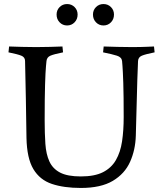

<svg xmlns="http://www.w3.org/2000/svg" viewBox="-20 -918 800 950"><path d="M584 -616Q582 -635 558.5 -642.5Q535 -650 490 -659L493 -688Q525 -687 561.5 -686Q598 -685 635 -685Q660 -685 676 -685.5Q692 -686 706.5 -686.5Q721 -687 742 -688L745 -659Q700 -650 682 -642.5Q664 -635 663 -616Q659 -524 657 -431.5Q655 -339 652 -247Q650 -176 623.5 -117Q597 -58 538 -23Q479 12 380 12Q296 12 236.5 -8Q177 -28 145 -81.5Q113 -135 111 -236Q110 -331 108 -426Q106 -521 104 -616Q104 -635 85.5 -642.5Q67 -650 22 -659L25 -688Q57 -687 89.5 -686Q122 -685 159 -685Q197 -685 227.5 -686Q258 -687 289 -688L292 -659Q247 -650 229.5 -642.5Q212 -635 210 -616Q210 -616 207.5 -590Q205 -564 203 -500.5Q201 -437 201 -322Q201 -258 204.5 -206.5Q208 -155 224.5 -119Q241 -83 277.5 -64Q314 -45 380 -45Q448 -45 489.5 -66Q531 -87 553.5 -126Q576 -165 584 -219Q592 -273 592 -339Q592 -447 590 -507Q588 -567 586 -591.5Q584 -616 584 -616ZM492 -792Q470 -792 455 -807.5Q440 -823 440 -846Q440 -868 455 -883Q470 -898 492 -898Q514 -898 529 -883Q544 -868 544 -846Q544 -823 529 -807.5Q514 -792 492 -792ZM312 -792Q290 -792 275 -807.5Q260 -823 260 -846Q260 -868 275 -883Q290 -898 312 -898Q334 -898 349 -883Q364 -868 364 -846Q364 -823 349 -807.5Q334 -792 312 -792Z"/></svg>

Font: Average
Style: Regular
Weight: 400
Designer: Eduardo Tunni
Foundry: Eduardo Rodriguez Tunni
Version: Version 1.003; ttfautohint (v1.8.4.7-5d5b)